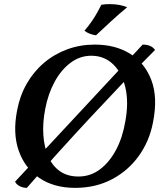

<svg xmlns="http://www.w3.org/2000/svg" viewBox="-20 -901 781 930"><path d="M344 9Q241 9 170.5 -39Q100 -87 70.5 -171.5Q41 -256 63 -367Q76 -437 109.5 -495.5Q143 -554 193 -596.5Q243 -639 305.5 -662Q368 -685 439 -685Q539 -685 610.5 -640.5Q682 -596 713.5 -512Q745 -428 721 -308Q704 -218 652.5 -146Q601 -74 522 -32.5Q443 9 344 9ZM360 -46Q418 -46 464 -80.5Q510 -115 542 -175Q574 -235 587 -313Q604 -405 587.5 -476.5Q571 -548 528 -589.5Q485 -631 422 -631Q368 -631 322.5 -597.5Q277 -564 245 -505.5Q213 -447 199 -373Q186 -306 190 -247Q194 -188 214 -142.5Q234 -97 270.5 -71.5Q307 -46 360 -46ZM110 9Q91 9 75 0.5Q59 -8 53 -21L671 -685Q713 -685 731 -659Q656 -584 576 -500Q496 -416 415 -329Q334 -242 256.5 -156Q179 -70 110 9ZM445 -730Q430 -732 415.5 -737.5Q401 -743 389 -752Q409 -775 425 -798.5Q441 -822 452.5 -843Q464 -864 471 -878Q482 -880 492.5 -880.5Q503 -881 513 -881Q537 -881 558.5 -877Q580 -873 596 -866Q556 -833 517 -797Q478 -761 445 -730Z"/></svg>

Font: Vollkorn SemiBold
Style: Italic
Weight: 600
Italic angle: -11°
Designer: Friedrich Althausen
Foundry: Friedrich Althausen
Version: Version 5.000